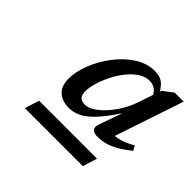

<svg xmlns="http://www.w3.org/2000/svg" viewBox="-114 -836 732 732"><g transform="rotate(45 252.0 -470.5)"><path d="M93.5 -245.5 111.5 -304H424L406 -245.5ZM338 -404 373.5 -505H376.5Q340.5 -449 312 -418.2Q283.5 -387.5 259.2 -376Q235 -364.5 211 -364.5Q175 -364.5 153.2 -384Q131.5 -403.5 131.5 -443Q131.5 -481 148.8 -525Q166 -569 195.8 -608Q225.5 -647 263.8 -671.8Q302 -696.5 344.5 -696.5Q375 -696.5 393 -679.5Q411 -662.5 421.5 -635L409 -616Q400.5 -636 387.5 -646Q374.5 -656 356 -656Q333 -656 311.5 -641.8Q290 -627.5 271.5 -604.2Q253 -581 239.5 -553.8Q226 -526.5 218.2 -500.2Q210.5 -474 210.5 -454Q210.5 -434.5 219 -425.5Q227.5 -416.5 246 -416.5Q262.5 -416.5 282 -428.8Q301.5 -441 320.8 -462Q340 -483 356.5 -510.2Q373 -537.5 383 -567L414.5 -660.5L455.5 -691.5H504L402.5 -389L378.5 -413Q404 -410.5 429.5 -416Q455 -421.5 490.5 -441.5L500.5 -422.5Q469 -397.5 445.2 -385Q421.5 -372.5 402.8 -368.2Q384 -364 367 -364Q346 -364 338 -373Q330 -382 338 -404Z"/></g></svg>

Font: Newsreader 11pt
Style: Italic
Weight: 400
Italic angle: -17°
Version: Version 1.003